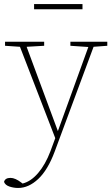

<svg xmlns="http://www.w3.org/2000/svg" viewBox="-39 -677 552 952"><path d="M310 -450V-470H493V-450L425 -445L232 75Q198 166 150.5 210.5Q103 255 51 255Q29 255 8 248Q-13 241 -19 225Q-14 205 13 205Q25 205 38.5 211Q52 217 65 227L73 233Q114 223 150 181Q186 139 211 73L235 8L60 -445L-14 -450V-470H180V-450L93 -445L248 -27L399 -444ZM130 -631V-657H370V-631Z"/></svg>

Font: Source Serif Pro ExtraLight
Style: Regular
Weight: 200
Designer: Frank Grießhammer
Foundry: Adobe Systems Incorporated
Version: Version 3.001;hotconv 1.0.111;makeotfexe 2.5.65597